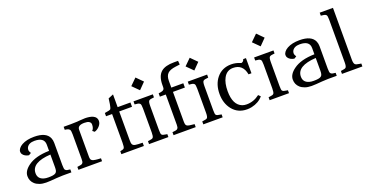

<svg xmlns="http://www.w3.org/2000/svg" viewBox="-39 -1682 4739 2490"><g transform="rotate(-20 2330.5 -436.5)"><path d="M217.8 -499Q209.5 -483.9 209.5 -464.1Q209.5 -444.3 228 -416.5L194.8 -396.5Q137.2 -406.2 111.3 -444.8Q102.1 -458 102.1 -479Q102.1 -500 119.1 -522.7Q136.2 -545.4 167 -562.5Q234.4 -599.6 336.9 -599.6Q503.9 -599.6 544.4 -502.9Q557.1 -472.7 557.1 -436V-129.9Q557.1 -73.2 567.9 -61.8Q578.6 -50.3 594 -46.9Q609.4 -43.5 635.3 -41V0H514.2Q478 0 431.6 3.9Q336.4 12.7 285.2 12.7Q233.9 12.7 194.8 -1Q155.8 -14.6 130.9 -37.1Q82.5 -80.6 82.5 -147.9Q82.5 -220.7 167 -282.2Q268.6 -357.4 458.5 -361.3V-446.8Q458.5 -548.3 323.2 -548.3Q246.1 -548.3 217.8 -499ZM458.5 -310.5H459.5L458.5 -311ZM458.5 -310.5Q194.3 -294.9 194.3 -147.9Q194.3 -70.3 272.9 -47.9Q297.4 -40.5 334 -40.5Q370.6 -40.5 396.2 -44.7Q421.9 -48.8 435.8 -59.6Q449.7 -70.3 454.1 -89.1Q458.5 -107.9 458.5 -137.7Z M1072.8 -412.6Q1100.1 -439 1100.1 -492.7Q1100.1 -519 1075.2 -534.2Q1054.2 -546.4 1011.2 -546.4Q918.5 -546.4 918.5 -485.8V-114.7Q918.5 -93.8 922.6 -80.1Q926.8 -66.4 941.4 -58.1Q966.8 -43.5 1058.6 -40.5V0H732.4V-40L733.4 -40.5Q791 -46.4 802.5 -56.9Q814 -67.4 816.7 -81.3Q819.3 -95.2 819.3 -118.7V-457Q819.3 -510.3 808.8 -522.9Q798.3 -535.6 783.2 -540.5Q768.1 -545.4 743.2 -548.3V-589.8H844.2Q904.3 -589.8 929.7 -592.3Q955.1 -594.7 969.7 -595.7Q1013.7 -599.6 1041.3 -599.6Q1068.8 -599.6 1098.1 -595.2Q1127.4 -590.8 1149.9 -580.1Q1199.2 -556.6 1199.2 -507.3Q1199.2 -467.8 1167 -433.6Q1136.7 -401.4 1099.6 -391.1Z M1325.2 -40.5Q1347.2 -45.4 1360.1 -49.1Q1373 -52.7 1379.4 -61.5Q1390.1 -75.7 1390.1 -134.8V-530.3H1306.6V-575.2Q1377.9 -585.4 1388.7 -596.2H1388.2Q1398.9 -610.8 1407.2 -661.6Q1415.5 -712.4 1417.5 -736.3L1488.3 -765.6V-589.8H1665V-530.3H1488.3V-136.2Q1488.3 -90.8 1494.9 -78.4Q1501.5 -65.9 1511.2 -60.1Q1521 -54.2 1537.6 -51.3Q1564.5 -46.4 1635.7 -45.4V0H1325.2Z M1747.6 -784.7 1836.4 -872.1 1923.3 -784.7 1836.4 -696.3ZM1707 -40.5 1724.1 -43Q1745.1 -45.9 1758.3 -49.1Q1771.5 -52.2 1778.8 -60.5Q1791.5 -75.7 1791.5 -129.9V-460.9Q1791.5 -516.6 1779.8 -528.1Q1768.1 -539.6 1751.5 -542.5Q1734.9 -545.4 1707 -547.9V-589.8H1974.1V-547.9Q1946.3 -544.9 1929.7 -542Q1913.1 -539.1 1904.3 -530.8Q1890.1 -517.6 1890.1 -460.9V-129.9Q1890.1 -74.2 1898.9 -64Q1907.7 -53.7 1920.7 -50.3Q1933.6 -46.9 1955.1 -43.5L1974.1 -40.5V0H1707Z M2045.4 -41.5Q2100.6 -45.4 2112.8 -55.7Q2125 -65.9 2127.9 -79.1Q2130.9 -92.3 2130.9 -112.8V-530.3H2049.3V-575.7Q2099.6 -582.5 2112.5 -591.6Q2125.5 -600.6 2128.7 -609.6Q2131.8 -618.7 2131.8 -631.8V-659.2Q2131.8 -784.7 2194.8 -837.9Q2251.5 -886.2 2372.6 -886.2H2429.7L2434.1 -834L2374.5 -826.2Q2296.4 -815.9 2264.2 -785.2Q2229 -752.4 2229 -682.1V-589.8H2394.5V-530.3H2230V-123Q2230 -97.7 2233.9 -82.8Q2237.8 -67.9 2250.5 -59.6Q2269.5 -47.4 2351.1 -41.5V0H2045.4Z M2496.6 -784.7 2585.4 -872.1 2672.4 -784.7 2585.4 -696.3ZM2456.1 -40.5 2473.1 -43Q2494.1 -45.9 2507.3 -49.1Q2520.5 -52.2 2527.8 -60.5Q2540.5 -75.7 2540.5 -129.9V-460.9Q2540.5 -516.6 2528.8 -528.1Q2517.1 -539.6 2500.5 -542.5Q2483.9 -545.4 2456.1 -547.9V-589.8H2723.1V-547.9Q2695.3 -544.9 2678.7 -542Q2662.1 -539.1 2653.3 -530.8Q2639.2 -517.6 2639.2 -460.9V-129.9Q2639.2 -74.2 2647.9 -64Q2656.7 -53.7 2669.7 -50.3Q2682.6 -46.9 2704.1 -43.5L2723.1 -40.5V0H2456.1Z M3075.2 -50.8Q3171.9 -50.8 3253.4 -113.8L3281.2 -86.9Q3224.1 -17.6 3122.6 4.9Q3090.3 11.7 3058.1 11.7Q2931.6 11.7 2856.9 -82Q2788.1 -169.4 2788.1 -296.9Q2788.1 -429.2 2857.9 -515.6Q2933.1 -607.9 3060.1 -607.9Q3122.6 -607.9 3180.7 -583Q3189.5 -579.1 3193.4 -578.6Q3225.1 -586.9 3231 -618.2H3269.5V-409.2H3229Q3202.6 -556.2 3067.4 -556.2Q2980.5 -556.2 2937 -475.6Q2899.4 -407.2 2899.4 -295.9Q2899.4 -105 3015.1 -60.5Q3041 -50.8 3075.2 -50.8Z M3412.1 -784.7 3501 -872.1 3587.9 -784.7 3501 -696.3ZM3371.6 -40.5 3388.7 -43Q3409.7 -45.9 3422.9 -49.1Q3436 -52.2 3443.4 -60.5Q3456.1 -75.7 3456.1 -129.9V-460.9Q3456.1 -516.6 3444.3 -528.1Q3432.6 -539.6 3416 -542.5Q3399.4 -545.4 3371.6 -547.9V-589.8H3638.7V-547.9Q3610.8 -544.9 3594.2 -542Q3577.6 -539.1 3568.8 -530.8Q3554.7 -517.6 3554.7 -460.9V-129.9Q3554.7 -74.2 3563.5 -64Q3572.3 -53.7 3585.2 -50.3Q3598.1 -46.9 3619.6 -43.5L3638.7 -40.5V0H3371.6Z M3879.9 -499Q3871.6 -483.9 3871.6 -464.1Q3871.6 -444.3 3890.1 -416.5L3856.9 -396.5Q3799.3 -406.2 3773.4 -444.8Q3764.2 -458 3764.2 -479Q3764.2 -500 3781.2 -522.7Q3798.3 -545.4 3829.1 -562.5Q3896.5 -599.6 3999 -599.6Q4166 -599.6 4206.5 -502.9Q4219.2 -472.7 4219.2 -436V-129.9Q4219.2 -73.2 4230 -61.8Q4240.7 -50.3 4256.1 -46.9Q4271.5 -43.5 4297.4 -41V0H4176.3Q4140.1 0 4093.8 3.9Q3998.5 12.7 3947.3 12.7Q3896 12.7 3856.9 -1Q3817.9 -14.6 3793 -37.1Q3744.6 -80.6 3744.6 -147.9Q3744.6 -220.7 3829.1 -282.2Q3930.7 -357.4 4120.6 -361.3V-446.8Q4120.6 -548.3 3985.4 -548.3Q3908.2 -548.3 3879.9 -499ZM4120.6 -310.5H4121.6L4120.6 -311ZM4120.6 -310.5Q3856.4 -294.9 3856.4 -147.9Q3856.4 -70.3 3935.1 -47.9Q3959.5 -40.5 3996.1 -40.5Q4032.7 -40.5 4058.3 -44.7Q4084 -48.8 4097.9 -59.6Q4111.8 -70.3 4116.2 -89.1Q4120.6 -107.9 4120.6 -137.7Z M4369.6 -40.5 4386.7 -43Q4407.7 -45.9 4420.9 -49.1Q4434.1 -52.2 4441.4 -60.5Q4454.1 -75.7 4454.1 -129.4V-716.8Q4454.1 -772.5 4442.4 -783.4Q4430.7 -794.4 4414.1 -797.6Q4397.5 -800.8 4369.6 -803.2V-844.7H4552.7V-129.4Q4552.7 -78.6 4569.3 -62.5Q4581.5 -50.3 4627.9 -43.9L4651.4 -40.5V0H4369.6Z"/></g></svg>

Font: Metamorphous
Style: Regular
Weight: 400
Designer: James Grieshaber
Foundry: James Grieshaber
Version: Version 1.001